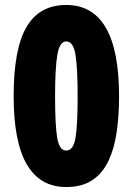

<svg xmlns="http://www.w3.org/2000/svg" viewBox="-20 -744 535 774"><path d="M460 -356Q460 -279 450.5 -212.5Q441 -146 417.5 -96Q394 -46 352.5 -18Q311 10 247 10Q35 10 35 -356Q35 -547 87 -635.5Q139 -724 247 -724Q460 -724 460 -356ZM202 -356Q202 -241 210.5 -189Q219 -137 247 -137Q276 -137 284.5 -189Q293 -241 293 -356Q293 -467 284.5 -522Q276 -577 247 -577Q220 -577 211 -522Q202 -467 202 -356Z"/></svg>

Font: Noto Sans Lao UI ExtCond Blk
Style: Regular
Weight: 900
Width: 2
Designer: Monotype Design Team
Foundry: Monotype Imaging Inc.
Version: Version 2.000; ttfautohint (v1.8.4.7-5d5b)